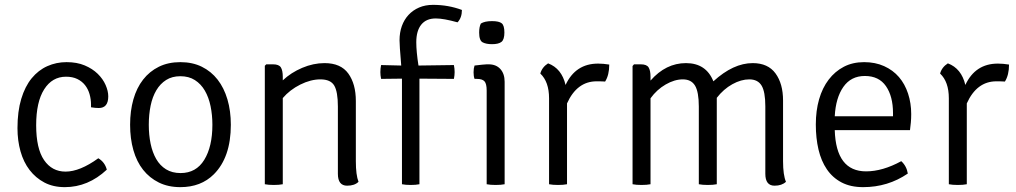

<svg xmlns="http://www.w3.org/2000/svg" viewBox="-20 -759 4185 791"><path d="M355 -317V-328Q355 -350 349 -371Q343 -392 330.5 -408Q318 -424 298.5 -433.5Q279 -443 252 -443Q195 -443 162 -391Q129 -339 129 -243Q129 -147 161.5 -99.5Q194 -52 250 -52Q309 -52 385 -107Q412 -91 420 -60Q343 12 247 12Q199 12 163 -7Q127 -26 102 -58.5Q77 -91 64.5 -135.5Q52 -180 52 -231Q52 -300 67.5 -351.5Q83 -403 110.5 -436.5Q138 -470 175 -486.5Q212 -503 254 -503Q297 -503 329 -489.5Q361 -476 382.5 -455Q404 -434 415 -409Q426 -384 426 -362Q426 -314 387 -314Q373 -314 355 -317Z M861 -41Q808 12 723 12Q673 12 634.5 -7Q596 -26 569.5 -59.5Q543 -93 529.5 -140.5Q516 -188 516 -245Q516 -302 529.5 -349.5Q543 -397 569.5 -431Q596 -465 634.5 -484Q673 -503 723 -503Q773 -503 811.5 -484Q850 -465 876.5 -431Q903 -397 917 -349.5Q931 -302 931 -245Q931 -111 861 -41ZM724 -46Q788 -46 821.5 -100.5Q855 -155 855 -245Q855 -285 847.5 -321.5Q840 -358 824 -385.5Q808 -413 783 -429Q758 -445 723 -445Q689 -445 664.5 -429.5Q640 -414 624 -387Q608 -360 600.5 -323.5Q593 -287 593 -245Q593 -203 600.5 -167Q608 -131 623.5 -104Q639 -77 664 -61.5Q689 -46 724 -46Z M1446 -343V-95Q1446 -38 1457 -10Q1441 6 1410 6Q1372 6 1372 -43V-320Q1372 -381 1357 -406.5Q1342 -432 1300 -432Q1260 -432 1217 -410.5Q1174 -389 1145 -355V0Q1130 3 1108 3Q1086 3 1071 0V-488L1077 -494H1105Q1129 -494 1137 -481.5Q1145 -469 1145 -442V-428Q1179 -460 1225 -479.5Q1271 -499 1317 -499Q1384 -499 1415 -456Q1446 -413 1446 -343Z M1636 0V-435L1550 -434Q1547 -449 1547 -462Q1547 -476 1550 -491L1633 -489Q1629 -534 1627.5 -559.5Q1626 -585 1626 -593Q1626 -625 1635.5 -651.5Q1645 -678 1663 -697.5Q1681 -717 1706.5 -728Q1732 -739 1764 -739Q1827 -739 1883 -718Q1883 -686 1865 -667Q1836 -675 1814 -679Q1792 -683 1775 -683Q1736 -683 1715.5 -657.5Q1695 -632 1695 -585Q1695 -547 1704 -489L1850 -491Q1853 -476 1853 -462Q1853 -449 1850 -434L1708 -435V0Q1693 3 1672 3Q1651 3 1636 0Z M2059 -422V0Q2044 3 2022 3Q2000 3 1985 0V-386Q1985 -414 1976 -424Q1967 -434 1944 -434H1935Q1931 -445 1931 -461Q1931 -477 1935 -489Q1954 -491 1966 -492.5Q1978 -494 1985 -494H1993Q2024 -494 2041.5 -474.5Q2059 -455 2059 -422ZM1961 -662Q1977 -672 2007 -672Q2036 -672 2047 -663Q2058 -654 2058 -625Q2058 -596 2046 -586.5Q2034 -577 2007 -577Q1983 -577 1968.5 -584.5Q1954 -592 1954 -625Q1954 -648 1961 -662Z M2206 -456Q2213 -482 2238 -498Q2294 -477 2310 -409Q2351 -497 2444 -497Q2465 -497 2490 -493Q2490 -450 2473 -423Q2461 -424 2438 -424Q2357 -424 2316 -333V0Q2301 3 2279 3Q2257 3 2242 0V-354Q2242 -422 2206 -456Z M2859 -320Q2859 -380 2843.5 -406Q2828 -432 2793 -432Q2759 -432 2722.5 -411Q2686 -390 2660 -354V0Q2645 3 2623 3Q2601 3 2586 0V-487L2592 -494H2620Q2644 -494 2652 -481.5Q2660 -469 2660 -442V-427Q2723 -499 2806 -499Q2889 -499 2919 -424Q3001 -499 3081 -499Q3144 -499 3175 -456.5Q3206 -414 3206 -345V-95Q3206 -38 3218 -10Q3201 6 3171 6Q3133 6 3133 -43V-321Q3133 -381 3117.5 -406.5Q3102 -432 3067 -432Q3033 -432 2997 -412Q2961 -392 2933 -356V0Q2918 3 2896 3Q2874 3 2859 0Z M3729 -223H3419Q3424 -53 3548 -53Q3616 -53 3693 -95Q3715 -75 3720 -44Q3638 12 3536 12Q3484 12 3447 -7.5Q3410 -27 3386.5 -61.5Q3363 -96 3352 -143Q3341 -190 3341 -246Q3341 -303 3354.5 -350Q3368 -397 3394 -431Q3420 -465 3456.5 -484Q3493 -503 3540 -503Q3586 -503 3622.5 -486.5Q3659 -470 3683.5 -441.5Q3708 -413 3721 -373.5Q3734 -334 3734 -289Q3734 -271 3732.5 -254.5Q3731 -238 3729 -223ZM3419 -280H3659V-293Q3659 -362 3630 -404Q3601 -446 3543 -446Q3486 -446 3454.5 -401Q3423 -356 3419 -280Z M3853 -456Q3860 -482 3885 -498Q3941 -477 3957 -409Q3998 -497 4091 -497Q4112 -497 4137 -493Q4137 -450 4120 -423Q4108 -424 4085 -424Q4004 -424 3963 -333V0Q3948 3 3926 3Q3904 3 3889 0V-354Q3889 -422 3853 -456Z"/></svg>

Font: Signika
Style: Light
Weight: 300
Designer: Anna Giedrys
Foundry: Anna Giedrys
Version: Version 1.001